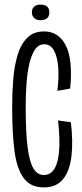

<svg xmlns="http://www.w3.org/2000/svg" viewBox="-20 -807 359 837"><path d="M171 10Q113 10 83 -31Q53 -72 43 -150Q33 -228 33 -339Q33 -400 37.5 -458.5Q42 -517 56 -565Q70 -613 98 -641.5Q126 -670 172 -670Q236 -670 267 -608.5Q298 -547 286 -421L230 -411Q237 -464 234 -510.5Q231 -557 216 -585.5Q201 -614 173 -614Q148 -614 132.5 -591Q117 -568 108 -529.5Q99 -491 95.5 -442Q92 -393 92 -341Q92 -229 100.5 -164Q109 -99 126.5 -71.5Q144 -44 171 -44Q216 -44 231 -106.5Q246 -169 233 -282L289 -274Q299 -190 291.5 -126Q284 -62 255 -26Q226 10 171 10ZM156 -719Q140 -719 129.5 -728Q119 -737 119 -753Q119 -770 129.5 -778.5Q140 -787 156 -787Q195 -787 195 -753Q195 -719 156 -719Z"/></svg>

Font: Bricolage Grotesque 96pt Condensed ExtraLight
Style: Regular
Weight: 200
Width: 3
Designer: Mathieu Triay
Foundry: Atelier Triay
Version: Version 1.001; ttfautohint (v1.8.4.7-5d5b);gftools[0.9.33.de